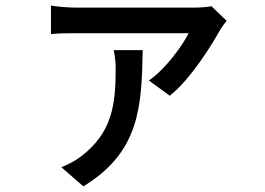

<svg xmlns="http://www.w3.org/2000/svg" viewBox="-20 -576 940 682"><path d="M762 -470C767 -478 778 -494 785 -502L731 -554C719 -551 689 -549 672 -549H250C221 -549 188 -552 161 -556V-455C192 -458 221 -458 250 -458H650C627 -412 568 -331 509 -290L583 -236C657 -294 734 -419 762 -470ZM487 -398H384C388 -377 391 -356 391 -334C391 -205 379 -104 266 -19C242 -1 219 9 198 18L276 86C476 -36 483 -196 487 -398Z"/></svg>

Font: Glow Sans SC Condensed Medium
Style: Regular
Weight: 600
Width: 3
Designer: Ryoko NISHIZUKA (kana, bopomofo & ideographs); Paul D. Hunt (Latin, Greek & Cyrillic); Sandoll Communications, Soo-young
Version: Version 0.93